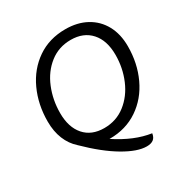

<svg xmlns="http://www.w3.org/2000/svg" viewBox="-198 -868 1139 1190"><g transform="rotate(-30 371.5 -273.0)"><path d="M336 12H333Q462 97 580 114Q576 142 559 155Q542 168 511 168Q445 168 349 111.5Q253 55 143 -53Q100 -91 77.5 -146.5Q55 -202 55 -272Q55 -394 101.5 -495Q148 -596 234 -655Q320 -714 435 -714Q521 -714 585 -679Q649 -644 684 -580Q719 -516 719 -429Q719 -308 672 -207Q625 -106 538 -47Q451 12 336 12ZM148 -279Q148 -178 198.5 -120Q249 -62 340 -62Q426 -62 491 -112.5Q556 -163 591 -245.5Q626 -328 626 -421Q626 -524 574 -582Q522 -640 431 -640Q345 -640 280.5 -589.5Q216 -539 182 -456Q148 -373 148 -279Z"/></g></svg>

Font: Thasadith
Style: Bold Italic
Weight: 700
Italic angle: -9°
Designer: Cadson Demak Co.,Ltd.
Foundry: Cadson Demak Co.,Ltd.
Version: Version 1.000; ttfautohint (v1.6)